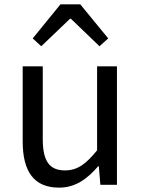

<svg xmlns="http://www.w3.org/2000/svg" viewBox="-20 -847 647 880"><path d="M251 13C325 13 379 -26 430 -85H433L440 0H516V-543H425V-158C373 -94 334 -66 278 -66C206 -66 176 -109 176 -210V-543H84V-199C84 -60 136 13 251 13ZM130 -671 169 -635 301 -761H305L436 -635L476 -671L348 -827H257Z"/></svg>

Font: Noto Sans KR
Style: Regular
Weight: 400
Designer: Ryoko NISHIZUKA 西塚涼子 (kana, bopomofo & ideographs); Paul D. Hunt (Latin, Greek & Cyrillic); Sandoll Communications 산돌커뮤니
Foundry: Adobe
Version: Version 2.004;hotconv 1.0.118;makeotfexe 2.5.65603